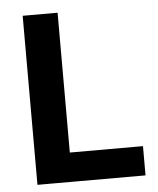

<svg xmlns="http://www.w3.org/2000/svg" viewBox="-49 -681 596 723"><g transform="rotate(-5 249.5 -319.5)"><path d="M195.5 -639V0H63.5V-639ZM137.5 0V-110.5H472V0Z"/></g></svg>

Font: Anek Malayalam Medium SemiBold
Style: Regular
Weight: 600
Version: Version 1.003